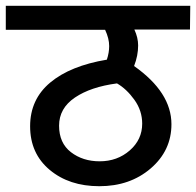

<svg xmlns="http://www.w3.org/2000/svg" viewBox="-40 -674 677 663"><path d="M617 -654 616 -572H424Q437 -544 437 -517Q437 -482 423 -446Q552 -355 552 -245Q552 -154 480.5 -92.5Q409 -31 303 -31Q199 -31 131.5 -87.5Q64 -144 64 -238Q64 -331 133.5 -389Q203 -447 329 -468Q337 -492 337 -515Q337 -541 323 -571H-20V-654ZM304 -117Q365 -117 408 -154.5Q451 -192 451 -247Q451 -292 424 -329.5Q397 -367 364 -386Q273 -374 218.5 -337Q164 -300 164 -240Q164 -180 205 -148.5Q246 -117 304 -117Z"/></svg>

Font: Martel Sans DemiBold
Style: Regular
Weight: 600
Designer: Dan Reynolds and Mathieu Réguer
Foundry: Dan Reynolds and Mathieu Réguer
Version: Version 1.001;PS 001.001;hotconv 1.0.70;makeotf.lib2.5.58329